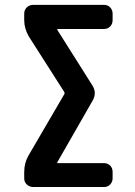

<svg xmlns="http://www.w3.org/2000/svg" viewBox="-20 -750 540 770"><path d="M113.3 0Q98.6 0 87.9 -9.8Q77.1 -19.5 77.1 -35.2V-60.5Q77.1 -96.7 94.7 -127L238.3 -373Q240.2 -377 237.3 -381.8L95.7 -603.5Q77.1 -635.7 77.1 -668.9V-695.3Q77.1 -710 87.4 -720.2Q97.7 -730.5 113.3 -730.5H397.5Q412.1 -730.5 421.9 -720.2Q431.6 -710 431.6 -695.3V-668.9Q431.6 -654.3 421.9 -644Q412.1 -633.8 397.5 -633.8H211.9Q208 -633.8 210 -629.9L350.6 -407.2Q369.1 -377.9 351.6 -346.7L210 -99.6Q208 -95.7 211.9 -95.7H397.5Q412.1 -95.7 421.9 -85.9Q431.6 -76.2 431.6 -60.5V-35.2Q431.6 -20.5 421.9 -10.3Q412.1 0 397.5 0Z"/></svg>

Font: Rounded-L Mgen+ 1m medium
Style: Regular
Weight: 500
Designer: [Source Han Sans]
Ryoko NISHIZUKA  (kana & ideographs); Paul D. Hunt (Latin, Greek & Cyrillic); Wenlong ZHANG  (bopomofo
Version: Version 1.059.20150602